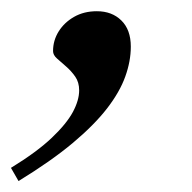

<svg xmlns="http://www.w3.org/2000/svg" viewBox="-90 -149 342 342"><path d="M-70.5 150Q-24 121.5 2.2 96.5Q28.5 71.5 39.8 50.5Q51 29.5 51 12Q51 -2.5 44 -12.5Q37 -22.5 27.8 -30.5Q18.5 -38.5 11.5 -44.8Q4.5 -51 4.5 -58Q4.5 -77 14.5 -93Q24.5 -109 42 -119Q59.5 -129 82.5 -129Q109.5 -129 126.2 -112.5Q143 -96 143 -66Q143 -40 133.2 -12.8Q123.5 14.5 100.8 44Q78 73.5 39.5 105.8Q1 138 -57 173.5Z"/></svg>

Font: Newsreader 36pt Medium
Style: Italic
Weight: 500
Italic angle: -17°
Designer: Hugues Gentile
Foundry: Production Type
Version: Version 1.003